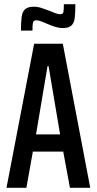

<svg xmlns="http://www.w3.org/2000/svg" viewBox="-20 -897 462 917"><path d="M11 0 143 -688H280L411 0H314L282 -173H137L106 0ZM152 -255H267L212 -581H207ZM80 -751Q80 -791 83.5 -816.5Q87 -842 100.5 -853.5Q114 -865 142 -865Q160 -865 179.5 -858.5Q199 -852 217 -845Q231 -839 244.5 -834Q258 -829 268 -829Q281 -829 283 -840.5Q285 -852 285 -877H340Q340 -837 337 -812Q334 -787 321 -775Q308 -763 280 -763Q262 -763 243 -769Q224 -775 206 -783Q192 -789 178 -794.5Q164 -800 153 -800Q140 -800 137.5 -789Q135 -778 135 -751Z"/></svg>

Font: Saira ExtraCondensed SemiBold
Style: Regular
Weight: 600
Width: 2
Designer: Hector Gatti with collaboration of the Omnibus-Type team
Foundry: Omnibus-Type
Version: Version 1.101